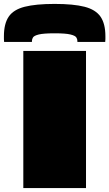

<svg xmlns="http://www.w3.org/2000/svg" viewBox="-44 -960 558 980"><path d="M75 0V-700H395V0ZM235 -940Q331 -940 387.5 -925.5Q444 -911 469 -875Q494 -839 494 -775Q494 -768 494 -760.5Q494 -753 493 -746H351V-751Q351 -760 345.5 -769Q340 -778 315.5 -784Q291 -790 235 -790Q178 -790 154 -784Q130 -778 124.5 -769Q119 -760 119 -751V-746H-23Q-24 -753 -24 -760.5Q-24 -768 -24 -775Q-24 -839 0.5 -875Q25 -911 82 -925.5Q139 -940 235 -940Z"/></svg>

Font: Georama ExtraExtended Black
Style: Regular
Weight: 900
Width: 8
Designer: Jean-Baptiste Levee
Foundry: Production Type
Version: Version 1.000